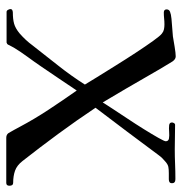

<svg xmlns="http://www.w3.org/2000/svg" viewBox="-4 -577 581 613"><g transform="rotate(90 286.5 -270.5)"><path d="M573 -10Q573 0 564 0H420Q410 0 405 -7Q400 -15 395 -24.5Q390 -34 385 -43Q360 -90 330 -135.5Q300 -181 269 -225Q250 -197 231 -168.5Q212 -140 192 -111Q177 -89 161.5 -68Q146 -47 132 -24Q130 -20 128 -16.5Q126 -13 124 -9Q122 -3 118 -2L116 -1H18Q14 -1 11.5 -5.5Q9 -10 9 -13Q9 -18 13 -19.5Q17 -21 20 -21Q41 -21 55.5 -25Q70 -29 86 -42Q109 -62 125 -84Q157 -125 189.5 -166Q222 -207 250 -251Q243 -263 226.5 -289.5Q210 -316 189.5 -349Q169 -382 148 -414Q127 -446 110.5 -469Q94 -492 87 -497Q81 -502 73.5 -503.5Q66 -505 58 -505Q48 -505 39 -504Q30 -503 20 -503Q10 -503 10 -512Q10 -520 18 -523Q25 -526 40 -527.5Q55 -529 71 -530Q87 -531 96 -532Q108 -534 129 -537.5Q150 -541 160 -541Q169 -541 176 -531Q188 -512 199 -493Q210 -474 221 -455Q242 -418 263.5 -381.5Q285 -345 307 -308Q312 -316 326 -337.5Q340 -359 358 -386Q376 -413 392.5 -439.5Q409 -466 420 -485.5Q431 -505 431 -509Q431 -518 422 -519.5Q413 -521 401 -520Q389 -519 380 -520Q371 -521 371 -529Q371 -532 373 -535.5Q375 -539 378 -539Q398 -539 417.5 -538.5Q437 -538 456 -538Q480 -538 504 -539Q528 -540 552 -540Q565 -540 565 -529Q565 -519 552.5 -519Q540 -519 533 -519Q521 -519 513 -517.5Q505 -516 496 -508Q490 -503 485 -498Q480 -493 475 -486Q438 -436 400 -385.5Q362 -335 324 -285Q364 -225 407 -166.5Q450 -108 494 -52Q508 -34 525 -28Q542 -22 564 -22Q573 -22 573 -10Z"/></g></svg>

Font: Kaisei Opti
Style: Regular
Weight: 400
Designer: Font-Kai, 金井和夫
Foundry: KAZUO KANAI
Version: Version 5.003